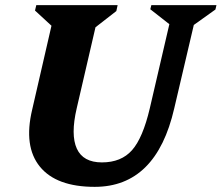

<svg xmlns="http://www.w3.org/2000/svg" viewBox="-20 -710 861 746"><path d="M105 -284 180 -610 116 -669 121 -690H437L432 -667L351 -604L278 -289Q254 -186 278.5 -132.5Q303 -79 376 -79Q451 -79 493 -126.5Q535 -174 562 -289L638 -616L564 -674L568 -690H821L817 -673L733 -613L657 -289Q587 16 348 16Q199 16 135 -62.5Q71 -141 105 -284Z"/></svg>

Font: Platypi
Style: Bold Italic
Weight: 700
Italic angle: -13°
Designer: David Sargent
Foundry: Bolt Cutter Type
Version: Version 1.200; ttfautohint (v1.8.4.7-5d5b)